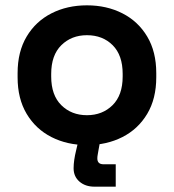

<svg xmlns="http://www.w3.org/2000/svg" viewBox="-20 -530 652 720"><path d="M306 14Q232 14 173 -16Q114 -46 80 -103Q46 -160 46 -240V-256Q46 -336 80 -393Q114 -450 173 -480Q232 -510 306 -510Q380 -510 439 -480Q498 -450 532 -393Q566 -336 566 -256V-240Q566 -160 532 -103Q498 -46 439 -16Q380 14 306 14ZM306 -98Q364 -98 402 -135.5Q440 -173 440 -243V-253Q440 -323 402.5 -360.5Q365 -398 306 -398Q248 -398 210 -360.5Q172 -323 172 -253V-243Q172 -173 210 -135.5Q248 -98 306 -98ZM334 170Q300 170 278 151Q256 132 256 101Q256 86 258.5 69Q261 52 265 36L278 -20H359L349 35Q348 42 346.5 49.5Q345 57 345 64Q345 86 368 86H414V170Z"/></svg>

Font: Space Grotesk Light
Style: Bold
Weight: 700
Version: Version 2.000